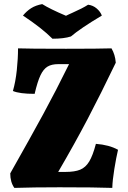

<svg xmlns="http://www.w3.org/2000/svg" viewBox="-20 -914 626 937"><path d="M556 -183Q547 -145 538 -89.5Q529 -34 528 3Q450 0 270 0Q142 0 50 3Q30 -25 30 -68Q129 -243 191 -357Q253 -471 317 -601H264Q232 -601 212 -589Q192 -577 177.5 -546.5Q163 -516 149 -456Q75 -456 43 -470Q56 -515 62 -571.5Q68 -628 68 -678Q118 -676 302 -676Q463 -676 524 -678Q542 -648 545 -608Q472 -456 408 -334Q344 -212 264 -75H300Q345 -75 371.5 -86Q398 -97 415.5 -126Q433 -155 448 -212Q513 -207 556 -183ZM92 -838Q110 -860 132 -874Q154 -888 186 -894Q224 -870 302 -837Q310 -841 317.5 -844.5Q325 -848 332 -851Q382 -873 410 -891Q434 -888 452 -872.5Q470 -857 477 -838Q373 -776 326 -736Q292 -725 236 -725Q183 -778 92 -838Z"/></svg>

Font: Vollkorn SC Black
Style: Regular
Weight: 900
Designer: Friedrich Althausen
Foundry: Friedrich Althausen
Version: Version 4.015